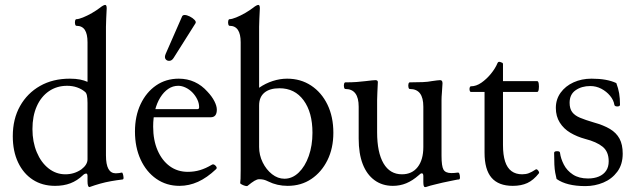

<svg xmlns="http://www.w3.org/2000/svg" viewBox="-20 -745 2595 781"><path d="M344 16Q340 16 338 10Q336 4 336 -8V-28Q336 -39 331 -39Q328 -39 324.5 -37.5Q321 -36 317 -32Q294 -10 266.5 0.5Q239 11 204 11Q152 11 113.5 -14Q75 -39 53.5 -84.5Q32 -130 32 -191Q32 -261 61.5 -313.5Q91 -366 143 -395.5Q195 -425 264 -425Q288 -425 305.5 -421.5Q323 -418 336 -412V-573Q336 -607 325 -623.5Q314 -640 291 -640Q287 -640 285.5 -647Q284 -654 285.5 -660.5Q287 -667 291 -667Q300 -667 317.5 -674Q335 -681 354 -692Q373 -703 386 -713Q401 -725 408 -725Q414 -725 414 -711Q413 -685 412 -669Q411 -653 411 -636V-113Q411 -76 421 -58Q431 -40 451 -40Q458 -40 464.5 -41Q471 -42 475 -43Q478 -44 480 -37Q482 -30 482.5 -23Q483 -16 479 -15Q454 -12 431.5 -8Q409 -4 387.5 2Q366 8 344 16ZM246 -36Q282 -36 311 -56Q336 -75 336 -97V-326Q336 -346 333.5 -357Q331 -368 325 -372Q312 -383 293.5 -389.5Q275 -396 253 -396Q211 -396 179 -374Q147 -352 129.5 -312.5Q112 -273 112 -220Q112 -168 129.5 -126Q147 -84 177.5 -60Q208 -36 246 -36Z M710 11Q657 11 616 -17.5Q575 -46 552 -96Q529 -146 529 -210Q529 -273 552 -321.5Q575 -370 615 -397.5Q655 -425 707 -425Q742 -425 771.5 -411.5Q801 -398 824 -372Q842 -353 852 -333.5Q862 -314 862 -299Q862 -268 837 -268H575V-301H783Q790 -301 790 -309Q790 -325 782.5 -340.5Q775 -356 763 -368.5Q751 -381 735.5 -388.5Q720 -396 705 -396Q683 -396 664.5 -383.5Q646 -371 632 -348.5Q618 -326 610.5 -296Q603 -266 603 -230Q603 -175 621 -133.5Q639 -92 670.5 -69Q702 -46 744 -46Q770 -46 793.5 -53Q817 -60 842 -75Q847 -78 852.5 -74.5Q858 -71 860.5 -66Q863 -61 859 -57Q822 -22 785.5 -5.5Q749 11 710 11ZM686 -509Q679 -498 669 -497.5Q659 -497 653.5 -504.5Q648 -512 654 -526L721 -679Q724 -684 731 -684Q740 -684 752 -678Q764 -672 771.5 -664Q779 -656 775 -650Z M1150 11Q1107 11 1071 -7Q1061 -12 1053 -14Q1045 -16 1034 -16Q1026 -16 1015 -9.5Q1004 -3 987 11Q985 13 977.5 11Q970 9 963.5 5.5Q957 2 957 0Q958 -7 958.5 -18Q959 -29 959 -53.5Q959 -78 959 -127V-573Q959 -640 914 -640Q910 -640 908.5 -647Q907 -654 908.5 -660.5Q910 -667 914 -667Q923 -667 940.5 -674Q958 -681 977 -692Q996 -703 1009 -713Q1024 -725 1031 -725Q1037 -725 1037 -711Q1036 -685 1035 -669Q1034 -653 1034 -636V-388Q1060 -406 1089.5 -415.5Q1119 -425 1148 -425Q1203 -425 1245.5 -397Q1288 -369 1312 -319.5Q1336 -270 1336 -205Q1336 -142 1312 -93.5Q1288 -45 1246.5 -17Q1205 11 1150 11ZM1137 -18Q1169 -18 1195 -43Q1221 -68 1236 -110.5Q1251 -153 1251 -205Q1251 -288 1215 -337Q1179 -386 1117 -386Q1077 -386 1055.5 -368Q1034 -350 1034 -316V-147Q1034 -114 1048.5 -84.5Q1063 -55 1086.5 -36.5Q1110 -18 1137 -18Z M1709 16Q1705 16 1703.5 10.5Q1702 5 1702 -6V-28Q1702 -40 1696 -40Q1693 -40 1690 -38Q1687 -36 1683 -32Q1658 -10 1632.5 0.5Q1607 11 1578 11Q1535 11 1503.5 -12Q1472 -35 1455.5 -77.5Q1439 -120 1439 -181V-311Q1439 -347 1425.5 -365Q1412 -383 1385 -383Q1381 -383 1379.5 -390Q1378 -397 1379.5 -403.5Q1381 -410 1385 -410Q1411 -410 1431 -411.5Q1451 -413 1467 -415Q1483 -417 1493 -418Q1503 -419 1507 -419Q1517 -419 1517 -411Q1516 -386 1515 -368.5Q1514 -351 1514 -338V-207Q1514 -125 1540 -80.5Q1566 -36 1615 -36Q1656 -36 1679 -65.5Q1702 -95 1702 -147V-311Q1702 -347 1688.5 -365Q1675 -383 1647 -383Q1643 -383 1641.5 -390Q1640 -397 1641.5 -403.5Q1643 -410 1647 -410Q1677 -410 1699.5 -411Q1722 -412 1736 -415Q1750 -417 1758 -418Q1766 -419 1770 -419Q1775 -419 1777.5 -416Q1780 -413 1780 -406Q1779 -384 1777.5 -367.5Q1776 -351 1776 -338V-111Q1776 -69 1784 -55Q1792 -41 1816 -41Q1823 -41 1829 -41.5Q1835 -42 1842 -43Q1847 -44 1849 -37Q1851 -30 1851 -23Q1851 -16 1847 -15Q1842 -15 1833 -13Q1824 -11 1811 -8.5Q1798 -6 1780 -2Q1763 2 1751 5Q1739 8 1731 10Q1723 12 1715 15Q1713 16 1709 16Z M2066 11Q2008 11 1979.5 -22Q1951 -55 1951 -124V-371H1896Q1892 -371 1890.5 -377Q1889 -383 1890.5 -388.5Q1892 -394 1896 -394Q1917 -394 1938 -408.5Q1959 -423 1977 -445Q1995 -467 2004 -489Q2006 -493 2009.5 -493.5Q2013 -494 2017 -492Q2021 -491 2023.5 -489.5Q2026 -488 2026 -484V-415H2165Q2170 -415 2171.5 -404Q2173 -393 2171.5 -382Q2170 -371 2165 -371H2026V-155Q2026 -115 2034.5 -88.5Q2043 -62 2060.5 -49Q2078 -36 2104 -36Q2119 -36 2131 -40.5Q2143 -45 2158 -55Q2162 -58 2166 -54.5Q2170 -51 2172 -46.5Q2174 -42 2172 -40Q2150 -12 2125 -0.5Q2100 11 2066 11Z M2361 12Q2285 12 2244 -17Q2241 -29 2238.5 -42.5Q2236 -56 2235 -75.5Q2234 -95 2234 -123Q2234 -130 2246 -130Q2258 -130 2258 -123Q2261 -100 2273.5 -75.5Q2286 -51 2310.5 -35Q2335 -19 2372 -19Q2397 -19 2416 -27Q2435 -35 2445.5 -50.5Q2456 -66 2456 -89Q2456 -128 2431.5 -148Q2407 -168 2360 -180Q2327 -189 2300 -205Q2273 -221 2257 -246.5Q2241 -272 2241 -306Q2241 -341 2260.5 -368Q2280 -395 2313 -410Q2346 -425 2386 -425Q2418 -425 2443 -420.5Q2468 -416 2487 -407Q2495 -386 2498.5 -365.5Q2502 -345 2502 -319Q2502 -312 2491 -312Q2480 -312 2479 -319Q2476 -338 2461.5 -355.5Q2447 -373 2426 -384Q2405 -395 2381 -395Q2346 -395 2321.5 -378Q2297 -361 2297 -327Q2297 -303 2307.5 -289Q2318 -275 2339.5 -266Q2361 -257 2395 -247Q2435 -236 2461 -220.5Q2487 -205 2500 -181Q2513 -157 2513 -120Q2513 -76 2491 -46.5Q2469 -17 2434.5 -2.5Q2400 12 2361 12Z"/></svg>

Font: Junicode VF
Style: Regular
Weight: 400
Designer: Peter S. Baker
Version: Version 2.213